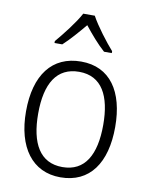

<svg xmlns="http://www.w3.org/2000/svg" viewBox="-86 -921 702 901"><g transform="rotate(10 264.5 -470.5)"><path d="M292 -858H237C214 -814 162 -748 128 -708V-699H165C197 -728 234 -771 265 -808C295 -770 331 -728 364 -699H401V-708C369 -744 316 -813 292 -858ZM477 -360C477 -529 405 -635 267 -635C129 -635 52 -534 52 -360C52 -189 130 -83 264 -83C404 -83 477 -189 477 -360ZM110 -360C110 -504 160 -586 266 -586C375 -586 420 -497 420 -360C420 -217 372 -132 265 -132C158 -132 110 -218 110 -360Z"/></g></svg>

Font: Noto Sans Kannada UI SemiCondensed Light
Style: Regular
Weight: 300
Width: 4
Designer: Jelle Bosma - Monotype Design Team
Foundry: Monotype Imaging Inc.
Version: Version 2.005